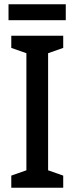

<svg xmlns="http://www.w3.org/2000/svg" viewBox="-20 -882 351 902"><path d="M289 -862H20V-787H289ZM277 0V-57L206 -82V-632L277 -657V-714H33V-657L104 -632V-82L33 -57V0Z"/></svg>

Font: Noto Sans Sinhala UI Condensed Medium
Style: Regular
Weight: 500
Width: 3
Designer: Jelle Bosma - Monotype Design Team
Foundry: Monotype Imaging Inc.
Version: Version 2.006